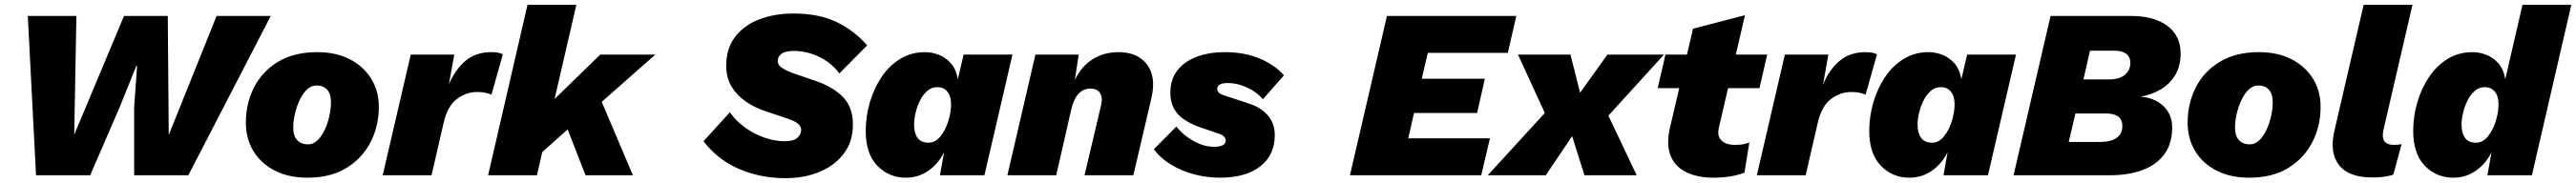

<svg xmlns="http://www.w3.org/2000/svg" viewBox="-20 -726 10656 758"><path d="M129 0 95 -660H296L287 -168L493 -660H674L678 -167L876 -660H1100L759 0H535V-282L547 -453H544L475 -282L353 0Z M1251 10Q1174 10 1116.5 -19.5Q1059 -49 1028 -100.5Q997 -152 997 -218Q997 -297 1030.5 -363.5Q1064 -430 1130 -470Q1196 -510 1292 -510Q1370 -510 1427 -480.5Q1484 -451 1515.5 -400Q1547 -349 1547 -283Q1547 -204 1513 -137.5Q1479 -71 1413.5 -30.5Q1348 10 1251 10ZM1254 -128Q1276 -128 1293.5 -145Q1311 -162 1323.5 -189Q1336 -216 1342.5 -246Q1349 -276 1349 -302Q1349 -337 1333 -354.5Q1317 -372 1289 -372Q1267 -372 1249.5 -355Q1232 -338 1219.5 -311.5Q1207 -285 1200 -254.5Q1193 -224 1193 -198Q1193 -163 1209.5 -145.5Q1226 -128 1254 -128Z M1563 0 1679 -500H1859L1837 -377Q1863 -438 1905.5 -474Q1948 -510 2013 -510Q2030 -510 2041.5 -507.5Q2053 -505 2060 -501L2013 -334Q2003 -338 1989 -341.5Q1975 -345 1953 -345Q1909 -345 1870 -316Q1831 -287 1815 -217L1765 0Z M2364 -706 2274 -316 2463 -500H2691L2469 -304L2598 0H2402L2328 -190L2223 -96L2201 0H1999L2162 -706Z M3229 12Q3126 12 3037.5 -26Q2949 -64 2890 -141L2999 -261Q3025 -224 3063 -197Q3101 -170 3143.5 -155.5Q3186 -141 3226 -141Q3262 -141 3278 -155Q3294 -169 3294 -189Q3294 -216 3240 -234L3145 -266Q3102 -280 3065.5 -305Q3029 -330 3006.5 -366.5Q2984 -403 2984 -454Q2984 -525 3020.5 -573Q3057 -621 3120 -645.5Q3183 -670 3262 -670Q3368 -670 3441 -634.5Q3514 -599 3567 -538L3452 -422Q3418 -467 3367.5 -491Q3317 -515 3264 -515Q3229 -515 3213 -503.5Q3197 -492 3197 -473Q3197 -457 3214.5 -445Q3232 -433 3260 -423L3351 -392Q3427 -366 3467.5 -323.5Q3508 -281 3508 -211Q3508 -140 3471 -90.5Q3434 -41 3371 -14.5Q3308 12 3229 12Z M3727 10Q3657 10 3609 -39.5Q3561 -89 3561 -184Q3561 -244 3578 -302Q3595 -360 3626.5 -407Q3658 -454 3703.5 -482Q3749 -510 3806 -510Q3835 -510 3863.5 -499Q3892 -488 3913.5 -463.5Q3935 -439 3942 -398L3966 -500H4168L4052 0H3868L3885 -95Q3860 -46 3819 -18Q3778 10 3727 10ZM3821 -135Q3849 -135 3870 -161Q3891 -187 3902.5 -224Q3914 -261 3914 -295Q3914 -327 3899 -346Q3884 -365 3857 -365Q3833 -365 3815 -349Q3797 -333 3785 -308.5Q3773 -284 3767 -257.5Q3761 -231 3761 -210Q3761 -175 3775.5 -155Q3790 -135 3821 -135Z M4147 0 4263 -500H4442L4426 -395Q4453 -451 4499.5 -480.5Q4546 -510 4607 -510Q4685 -510 4724 -459.5Q4763 -409 4743 -321L4668 0H4466L4535 -292Q4542 -323 4530 -341Q4518 -359 4490 -359Q4431 -359 4411 -272L4349 0Z M5026 10Q4973 10 4921 -3.5Q4869 -17 4825 -43.5Q4781 -70 4753 -108L4846 -202Q4874 -166 4917 -142Q4960 -118 5001 -118Q5050 -118 5050 -144Q5050 -164 5017 -174L4967 -191Q4887 -216 4854 -251.5Q4821 -287 4821 -342Q4821 -396 4849.5 -433.5Q4878 -471 4929 -490.5Q4980 -510 5047 -510Q5127 -510 5189.5 -484Q5252 -458 5291 -414L5204 -315Q5181 -343 5140.5 -362.5Q5100 -382 5058 -382Q5015 -382 5015 -357Q5015 -347 5024.5 -340Q5034 -333 5049 -329L5141 -299Q5195 -282 5224 -248.5Q5253 -215 5253 -166Q5253 -84 5193 -37Q5133 10 5026 10Z M5564 0 5717 -660H6252L6217 -507H5886L5861 -400H6122L6090 -258H5829L5805 -153H6143L6107 0Z M6134 0 6370 -258 6259 -500H6476L6516 -342L6629 -500H6863L6633 -247L6750 0H6534L6483 -162L6374 0Z M7068 10Q7002 10 6955.5 -12.5Q6909 -35 6890.5 -80.5Q6872 -126 6887 -194L6926 -361H6837L6869 -500H6958L6983 -607L7198 -663L7160 -500H7290L7258 -361H7128L7091 -201Q7081 -165 7099.5 -145.5Q7118 -126 7156 -126Q7179 -126 7191.5 -128.5Q7204 -131 7216 -136L7196 -11Q7168 0 7135 5Q7102 10 7068 10Z M7247 0 7363 -500H7543L7521 -377Q7547 -438 7589.5 -474Q7632 -510 7697 -510Q7714 -510 7725.5 -507.5Q7737 -505 7744 -501L7697 -334Q7687 -338 7673 -341.5Q7659 -345 7637 -345Q7593 -345 7554 -316Q7515 -287 7499 -217L7449 0Z M7878 10Q7808 10 7760 -39.5Q7712 -89 7712 -184Q7712 -244 7729 -302Q7746 -360 7777.5 -407Q7809 -454 7854.5 -482Q7900 -510 7957 -510Q7986 -510 8014.5 -499Q8043 -488 8064.5 -463.5Q8086 -439 8093 -398L8117 -500H8319L8203 0H8019L8036 -95Q8011 -46 7970 -18Q7929 10 7878 10ZM7972 -135Q8000 -135 8021 -161Q8042 -187 8053.5 -224Q8065 -261 8065 -295Q8065 -327 8050 -346Q8035 -365 8008 -365Q7984 -365 7966 -349Q7948 -333 7936 -308.5Q7924 -284 7918 -257.5Q7912 -231 7912 -210Q7912 -175 7926.5 -155Q7941 -135 7972 -135Z M8309 0 8462 -660H8794Q8890 -660 8945 -619Q9000 -578 9000 -504Q9000 -452 8977.5 -415Q8955 -378 8918 -356Q8881 -334 8837 -326V-325Q8893 -321 8929 -286.5Q8965 -252 8965 -198Q8965 -131 8932.5 -87Q8900 -43 8842 -21.5Q8784 0 8706 0ZM8598 -397H8704Q8746 -397 8769 -416Q8792 -435 8792 -465Q8792 -491 8774.5 -503.5Q8757 -516 8726 -516H8625ZM8537 -138H8667Q8710 -138 8734.5 -154.5Q8759 -171 8759 -204Q8759 -256 8691 -256H8565Z M9283 10Q9206 10 9148.5 -19.5Q9091 -49 9060 -100.5Q9029 -152 9029 -218Q9029 -297 9062.5 -363.5Q9096 -430 9162 -470Q9228 -510 9324 -510Q9402 -510 9459 -480.5Q9516 -451 9547.5 -400Q9579 -349 9579 -283Q9579 -204 9545 -137.5Q9511 -71 9445.5 -30.5Q9380 10 9283 10ZM9286 -128Q9308 -128 9325.5 -145Q9343 -162 9355.5 -189Q9368 -216 9374.5 -246Q9381 -276 9381 -302Q9381 -337 9365 -354.5Q9349 -372 9321 -372Q9299 -372 9281.5 -355Q9264 -338 9251.5 -311.5Q9239 -285 9232 -254.5Q9225 -224 9225 -198Q9225 -163 9241.5 -145.5Q9258 -128 9286 -128Z M9792 9Q9695 9 9655 -42.5Q9615 -94 9636 -184L9757 -706H9959L9839 -188Q9825 -126 9882 -126Q9903 -126 9914 -129L9880 -3Q9849 9 9792 9Z M10128 10Q10058 10 10010 -39.5Q9962 -89 9962 -184Q9962 -244 9979 -302Q9996 -360 10027.5 -407Q10059 -454 10104.5 -482Q10150 -510 10207 -510Q10236 -510 10264.5 -499Q10293 -488 10314.5 -463.5Q10336 -439 10343 -398L10414 -706H10616L10453 0H10269L10286 -95Q10261 -46 10220 -18Q10179 10 10128 10ZM10222 -135Q10250 -135 10271 -161Q10292 -187 10303.5 -224Q10315 -261 10315 -295Q10315 -327 10300 -346Q10285 -365 10258 -365Q10234 -365 10216 -349Q10198 -333 10186 -308.5Q10174 -284 10168 -257.5Q10162 -231 10162 -210Q10162 -175 10176.5 -155Q10191 -135 10222 -135Z"/></svg>

Font: Work Sans ExtraBold
Style: Italic
Weight: 800
Italic angle: -13°
Designer: Wei Huang
Foundry: Wei Huang
Version: Version 2.012; ttfautohint (v1.8.3)